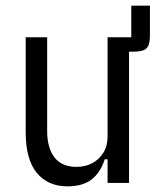

<svg xmlns="http://www.w3.org/2000/svg" viewBox="-20 -648 559 680"><path d="M437 0H361V-84H351Q336 -37 304.5 -12.5Q273 12 219 12Q150 12 110.5 -35.5Q71 -83 71 -180V-516H147V-185Q147 -124 173 -90.5Q199 -57 251 -57Q282 -57 306.5 -70Q331 -83 346 -107Q361 -131 361 -164V-516H445V-628H511V-525Q511 -501 506 -488Q501 -475 488 -470Q475 -465 451 -465H407L437 -495Z"/></svg>

Font: IBM Plex Sans Condensed
Style: Regular
Weight: 400
Width: 3
Designer: Mike Abbink, Paul van der Laan, Pieter van Rosmalen
Foundry: Bold Monday
Version: Version 3.201